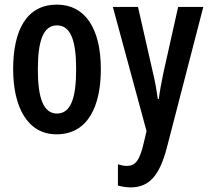

<svg xmlns="http://www.w3.org/2000/svg" viewBox="-20 -572 911 832"><path d="M417 -272C417 -454 345 -552 227 -552C96 -552 37 -443 37 -272C37 -110 98 10 225 10C361 10 417 -112 417 -272ZM469 -542 615 -4 603 47C585 124 567 147 529 147C517 147 504 144 491 140V232C510 237 527 240 546 240C626 240 671 190 703 68L861 -542H752L688 -256C679 -212 672 -175 668 -143H664C659 -179 652 -219 643 -256L578 -542ZM144 -271C144 -399 169 -462 227 -462C285 -462 310 -399 310 -272C310 -143 285 -80 227 -80C169 -80 144 -145 144 -271Z"/></svg>

Font: Noto Sans Display Condensed Medium
Style: Regular
Weight: 500
Width: 3
Designer: Monotype Design Team
Foundry: Monotype Imaging Inc.
Version: Version 1.900